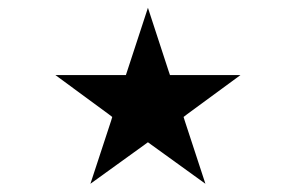

<svg xmlns="http://www.w3.org/2000/svg" viewBox="-20 -666 741 481"><path d="M118.7 -478H284.7H295.4L298.8 -488.3L350.6 -646.5L402.3 -488.3L405.8 -478H416.5H582.5L448.2 -379.4L439.9 -373L442.9 -363.3L494.6 -205.6L359.4 -303.2L350.6 -309.6L341.8 -303.2L206.5 -205.6L258.3 -363.3L261.2 -373L252.9 -379.4Z"/></svg>

Font: Shabnam Thin FD
Style: Thin-FD
Weight: 100
Foundry: DejaVu fonts team - Redesigned by Saber Rastikerdar - Based on Vazir font
Version: Version 5.0.0